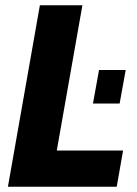

<svg xmlns="http://www.w3.org/2000/svg" viewBox="-20 -707 520 727"><path d="M10 0 131 -687H292L195 -137H446L422 0ZM332 -315 355 -442H456L433 -315Z"/></svg>

Font: Archivo Condensed ExtraBold
Style: Italic
Weight: 800
Width: 3
Italic angle: -10°
Designer: Hector Gatti
Foundry: Omnibus-Type
Version: Version 2.001